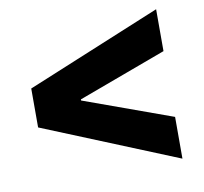

<svg xmlns="http://www.w3.org/2000/svg" viewBox="-64 -633 689 650"><g transform="rotate(-10 281.0 -308.0)"><path d="M512.7 -51.8 49.8 -240.7V-374.5L512.7 -565.4V-421.4L209 -309.1V-305.2L512.7 -195.3Z"/></g></svg>

Font: Reddit Mono ExtraBold
Style: Regular
Weight: 800
Monospace: yes
Designer: Stephen Hutchings
Foundry: Reddit
Version: Version 1.014